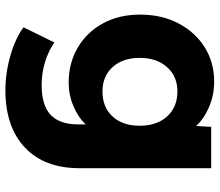

<svg xmlns="http://www.w3.org/2000/svg" viewBox="-71 -511 812 710"><g transform="rotate(90 335.0 -156.0)"><path d="M314 230Q250 230 185.5 211.5Q121 193 81 163L137 49Q169 71 209.5 83.5Q250 96 294 96Q370 96 405 62.5Q440 29 440 -39V-67Q414 -39 372.5 -21.5Q331 -4 285 -4Q213 -4 156 -37.5Q99 -71 66.5 -130.5Q34 -190 34 -268Q34 -348 66.5 -410Q99 -472 155 -507Q211 -542 281 -542Q332 -542 376 -523Q420 -504 446 -475L449 -531H602V-44Q602 86 525.5 158Q449 230 314 230ZM318 -129Q377 -129 411 -166.5Q445 -204 445 -266Q445 -330 410.5 -368Q376 -406 318 -406Q262 -406 228 -367.5Q194 -329 194 -267Q194 -204 228 -166.5Q262 -129 318 -129Z"/></g></svg>

Font: Readex Pro
Style: Bold
Weight: 700
Designer: Bonnie Shaver-Troup, Thomas Jockin
Foundry: Lexend
Version: Version 1.203; ttfautohint (v1.8.3)